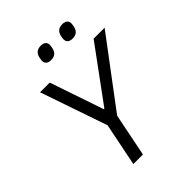

<svg xmlns="http://www.w3.org/2000/svg" viewBox="-248 -1020 1148 1148"><g transform="rotate(-45 325.5 -446.0)"><path d="M288 -787C321 -787 338 -804 344 -834C346 -846 347 -852 347 -857C347 -880 331 -892 305 -892C272 -892 255 -875 249 -845C247 -833 246 -827 246 -822C246 -799 262 -787 288 -787ZM470 -787C503 -787 520 -804 526 -834C528 -846 529 -852 529 -857C529 -880 513 -892 487 -892C454 -892 437 -875 431 -845C429 -833 428 -827 428 -822C428 -799 444 -787 470 -787ZM277 0 332 -273 651 -698H558L308 -357H303L187 -698H105L251 -273L196 0Z"/></g></svg>

Font: LVC Sans
Style: Italic
Weight: 400
Italic angle: -11.31°
Designer: Mike Abbink, Paul van der Laan, Pieter van Rosmalen
Foundry: Bold Monday
Version: Version 3.0